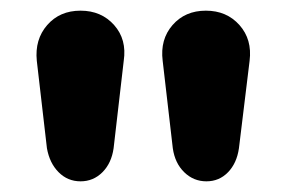

<svg xmlns="http://www.w3.org/2000/svg" viewBox="-20 -734 536 360"><path d="M131 -394Q107 -394 90 -411Q73 -428 68 -456L49 -620Q45 -660 68.5 -687Q92 -714 131 -714Q170 -714 194 -687Q218 -660 212 -620L193 -456Q189 -428 172 -411Q155 -394 131 -394ZM367 -394Q343 -394 325.5 -411Q308 -428 304 -456L285 -620Q280 -660 303.5 -687Q327 -714 366 -714Q405 -714 429 -687Q453 -660 448 -620L428 -456Q424 -428 407.5 -411Q391 -394 367 -394Z"/></svg>

Font: Chiron GoRound TC EB
Style: Regular
Weight: 700
Designer: Ryoko NISHIZUKA 西塚涼子 (kana, bopomofo & ideographs); Paul D. Hunt (Latin, Greek & Cyrillic); Sandoll Communications 산돌커뮤니
Foundry: Adobe
Version: Version 1.000;hotconv 1.1.1;makeotfexe 2.6.0